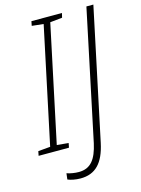

<svg xmlns="http://www.w3.org/2000/svg" viewBox="-150 -788 761 1039"><g transform="rotate(-15 230.0 -268.5)"><path d="M-19 0H151L156 -25L91 -31L229 -682L297 -689L303 -714H132L127 -689L192 -682L54 -31L-14 -25ZM169 177C253 177 301 127 324 19L479 -714H440L287 12C268 97 236 141 169 141C147 141 122 137 102 130L98 164C114 171 141 177 169 177Z"/></g></svg>

Font: Noto Sans SemiCondensed ExtraLight
Style: Italic
Weight: 200
Width: 4
Italic angle: -12°
Designer: Monotype Design Team
Foundry: Monotype Imaging Inc.
Version: Version 2.013